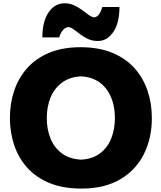

<svg xmlns="http://www.w3.org/2000/svg" viewBox="-20 -1108 962 1144"><path d="M465.3 15.6Q353.5 15.6 272.9 -18.3Q192.4 -52.2 140.6 -110.8Q88.9 -169.4 64 -245.1Q39.1 -320.8 39.1 -404.3Q39.1 -492.7 65.2 -569.3Q91.3 -646 143.6 -703.9Q195.8 -761.7 274.9 -794.2Q354 -826.7 460 -826.7Q567.9 -826.7 647.7 -793.9Q727.5 -761.2 780 -703.4Q832.5 -645.5 858.6 -568.8Q884.8 -492.2 884.8 -404.8Q884.8 -284.2 836.9 -189Q789.1 -93.8 695.6 -39.1Q602.1 15.6 465.3 15.6ZM462.9 -156.7Q531.7 -160.6 576.4 -194.6Q621.1 -228.5 642.8 -283.2Q664.6 -337.9 664.6 -404.8Q664.6 -510.7 612.5 -579.1Q560.5 -647.5 462.9 -653.3Q395.5 -649.4 350.1 -616.2Q304.7 -583 281.7 -528.3Q258.8 -473.6 258.8 -404.8Q258.8 -337.4 281 -282.7Q303.2 -228 348.4 -194.3Q393.6 -160.6 462.9 -156.7ZM563 -863.8Q530.3 -863.8 504.4 -875.7Q478.5 -887.7 457.8 -903.8Q437 -919.9 419.7 -932.6Q402.3 -945.3 386.2 -946.8Q368.2 -944.3 354.2 -927.7Q340.3 -911.1 333 -885.3H232.4Q232.4 -980 269.3 -1034.2Q306.2 -1088.4 365.2 -1088.4Q396 -1088.4 421.9 -1076.2Q447.8 -1064 469.5 -1047.9Q491.2 -1031.7 509 -1018.8Q526.9 -1005.9 541.5 -1004.4Q559.1 -1006.8 570.8 -1023.7Q582.5 -1040.5 589.8 -1066.4H691.9Q691.9 -972.2 655.5 -918Q619.1 -863.8 563 -863.8Z"/></svg>

Font: Pinar ExtraBold
Style: Regular
Weight: 800
Designer: Amin Abedi
Version: Version 3.000